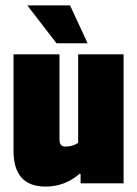

<svg xmlns="http://www.w3.org/2000/svg" viewBox="-20 -680 507 710"><path d="M149 10Q30 10 30 -122V-479H200V-163Q200 -138 222 -138Q250 -138 269 -152V-479H437V-2H278V-37H274Q219 10 149 10ZM189 -520 81 -660H239L304 -520Z"/></svg>

Font: Passion One
Style: Regular
Weight: 400
Designer: Alejandro Lo Celso
Foundry: Fontstage
Version: Version 1.001